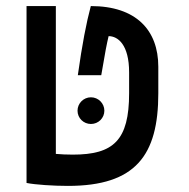

<svg xmlns="http://www.w3.org/2000/svg" viewBox="-20 -606 626 636"><path d="M205.1 9.8C429.2 9.8 504.4 -91.3 504.4 -296.9V-384.8C504.4 -506.3 430.7 -585.9 280.8 -585.9C266.1 -531.2 252 -458.5 237.8 -356.9H315.4C328.6 -435.5 334 -462.4 339.8 -486.3C370.6 -486.3 407.7 -458 407.7 -366.2V-297.4C407.7 -141.1 356 -93.8 221.2 -93.8C200.7 -93.8 182.6 -94.7 165 -96.2V-585.9H67.9V0C96.7 5.9 157.2 9.8 205.1 9.8ZM281.2 -195.3C305.7 -195.3 325.7 -214.8 325.7 -239.3C325.7 -263.7 305.7 -283.7 281.2 -283.7C256.8 -283.7 236.8 -263.7 236.8 -239.3C236.8 -214.8 256.8 -195.3 281.2 -195.3Z"/></svg>

Font: Cascadia Mono NF
Style: Regular
Weight: 400
Monospace: yes
Designer: Aaron Bell
Foundry: Saja Typeworks
Version: Version 2404.023